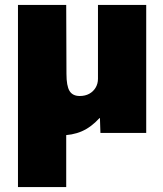

<svg xmlns="http://www.w3.org/2000/svg" viewBox="-20 -540 662 780"><path d="M53 220V-520H249L250 -240Q250 -191 262.5 -170.5Q275 -150 304 -150Q326 -150 342.5 -159Q359 -168 368.5 -184Q378 -200 378 -220V-520H574V0H388L386 -60H384Q350 -23 312 -6.5Q274 10 224 10Q184 10 151 -1L249 -81V220Z"/></svg>

Font: M PLUS 1 Thin Black
Style: Regular
Weight: 900
Version: Version 1.001